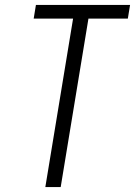

<svg xmlns="http://www.w3.org/2000/svg" viewBox="-20 -755 545 775"><path d="M163 0 275 -680H116L125 -735H505L496 -680H337L225 0Z"/></svg>

Font: Iosevka Term Curly Light
Style: Italic
Weight: 300
Italic angle: -9°
Designer: Belleve Invis
Foundry: Belleve Invis
Version: Version 32.3.0